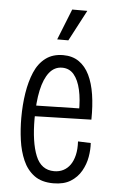

<svg xmlns="http://www.w3.org/2000/svg" viewBox="-54 -775 496 823"><g transform="rotate(5 194.5 -363.5)"><path d="M207 11Q156 11 124.5 -12.5Q93 -36 76 -75Q59 -114 52.5 -161Q46 -208 46 -256Q46 -313 54 -363.5Q62 -414 79 -454Q96 -494 126.5 -517Q157 -540 202 -540Q242 -540 270 -520.5Q298 -501 315 -466Q332 -431 339.5 -382.5Q347 -334 346 -275L85 -268V-314L310 -319L290 -302Q291 -357 281.5 -398.5Q272 -440 252.5 -463Q233 -486 202 -486Q169 -486 147 -458.5Q125 -431 114 -380.5Q103 -330 103 -258Q103 -157 126.5 -99Q150 -41 206 -41Q228 -41 245.5 -50Q263 -59 275 -76Q287 -93 293 -118.5Q299 -144 297 -177L352 -175Q354 -147 348.5 -115Q343 -83 326.5 -54Q310 -25 281 -7Q252 11 207 11ZM218 -605H170L223 -738H288Z"/></g></svg>

Font: Bricolage Grotesque Condensed ExtraLight
Style: Regular
Weight: 250
Width: 3
Designer: Mathieu Triay
Foundry: Atelier Triay
Version: Version 1.000;gftools[0.9.30]